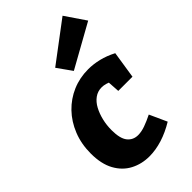

<svg xmlns="http://www.w3.org/2000/svg" viewBox="-259 -936 1033 1033"><g transform="rotate(-45 257.5 -419.0)"><path d="M232 14Q173 14 124.5 -11.5Q76 -37 47.5 -89Q19 -141 19 -220Q19 -293 43.5 -354Q68 -415 110.5 -459Q153 -503 209 -527Q265 -551 330 -551Q369 -551 410.5 -541Q452 -531 494 -509L470 -354H362L357 -430L373 -414Q341 -431 312 -431Q282 -431 258.5 -414Q235 -397 219.5 -368Q204 -339 195.5 -303.5Q187 -268 187 -230Q187 -166 209.5 -138Q232 -110 270 -110Q295 -110 324.5 -120.5Q354 -131 388 -148L433 -49Q382 -18 331 -2Q280 14 232 14ZM269 -599 210 -682 436 -852 515 -736Z"/></g></svg>

Font: Bitter Thin ExtraBold
Style: Italic
Weight: 800
Italic angle: -9°
Version: Version 2.002